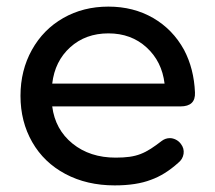

<svg xmlns="http://www.w3.org/2000/svg" viewBox="-20 -555 652 581"><path d="M570 -275Q572 -233 526 -233H138Q147 -163 199.5 -120.5Q252 -78 330 -78Q354 -78 372 -80.5Q390 -83 405.5 -89Q421 -95 436.5 -105Q452 -115 470 -129Q481 -137 494 -137Q503 -137 512 -132.5Q521 -128 527 -120Q538 -106 535.5 -89.5Q533 -73 519 -62Q479 -26 437 -11Q393 6 327 6Q243 6 178 -28.5Q113 -63 77.5 -125Q42 -187 42 -265Q42 -342 76.5 -404Q111 -466 171.5 -500.5Q232 -535 308 -535Q384 -535 443.5 -500.5Q503 -466 537 -404Q567 -347 570 -275ZM308 -454Q239 -454 192.5 -412Q146 -370 138 -302H478Q470 -369 423.5 -411.5Q377 -454 308 -454Z"/></svg>

Font: Sepalumica Med
Style: Regular
Weight: 500
Designer: Julieta Ulanovsky
Foundry: Julieta Ulanovsky
Version: Version 7.200